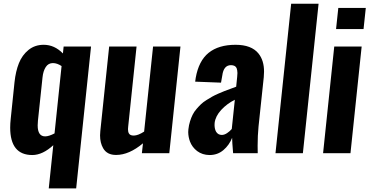

<svg xmlns="http://www.w3.org/2000/svg" viewBox="-20 -830 2001 1040"><path d="M244.1 190.4 268.6 -43.5Q211.4 9.3 155.3 9.8Q35.2 9.8 35.2 -138.7Q35.2 -161.1 38.1 -187L58.6 -384.8Q64.9 -443.8 82.5 -487.8Q100.1 -531.7 134.5 -559.6Q168.9 -587.4 216.8 -587.4Q274.9 -587.4 320.8 -540.5L324.7 -578.1H473.1L392.6 190.4ZM224.6 -91.3Q244.6 -91.3 275.4 -107.4L313.5 -472.2Q289.1 -488.3 266.6 -488.3Q241.7 -488.3 227.8 -466.8Q213.9 -445.3 210.4 -411.6L185.5 -176.3Q184.1 -162.6 184.1 -150.9Q184.1 -91.3 224.6 -91.3Z M609.4 9.3Q559.6 9.8 538.6 -27.3Q522 -56.2 522 -96.7Q522 -107.9 523.4 -120.1L571.3 -578.1H719.7L674.3 -144Q673.3 -136.7 673.3 -130.4Q673.3 -115.7 678.2 -107.4Q684.6 -95.7 704.1 -95.7Q705.1 -95.7 705.6 -95.7Q728 -96.2 760.7 -117.2L809.1 -578.1H957.5L897 0H748.5L754.4 -53.7Q679.2 9.3 609.4 9.3Z M1114.7 9.8Q1076.2 9.3 1047.9 -11.7Q1020.5 -32.7 1008.8 -64Q1000 -87.9 999.5 -114.3Q999.5 -122.1 1000.5 -129.9Q1002.9 -152.3 1009.3 -172.6Q1015.6 -192.9 1023.7 -209Q1031.7 -225.1 1044.9 -240.2Q1058.1 -255.4 1069.3 -266.1Q1080.6 -276.9 1098.9 -288.3Q1117.2 -299.8 1129.4 -306.6Q1141.6 -313.5 1162.6 -322.8Q1183.6 -332 1195.1 -336.4Q1206.5 -340.8 1228.5 -348.9Q1250.5 -356.9 1259.3 -360.4L1264.6 -412.6Q1266.1 -424.8 1266.1 -434.6Q1265.6 -451.2 1261.7 -460.9Q1254.9 -476.6 1231.4 -477.1Q1191.4 -477.1 1184.1 -421.4L1177.2 -382.3L1037.1 -387.7Q1037.6 -390.1 1038.8 -398.7Q1040 -407.2 1040 -407.7Q1056.2 -500.5 1110.1 -543.9Q1164.1 -587.4 1255.9 -587.4Q1341.8 -587.4 1379.9 -540.5Q1410.6 -502.4 1410.2 -441.4Q1410.2 -427.2 1408.7 -411.6L1380.4 -145Q1375.5 -95.7 1375.5 -40.5Q1375.5 -20.5 1376 0H1242.7Q1237.3 -63 1237.3 -83.5Q1221.7 -43.9 1190.2 -17.1Q1158.7 9.8 1114.7 9.8ZM1181.6 -99.1Q1195.3 -99.1 1210.2 -109.1Q1225.1 -119.1 1235.4 -131.3L1252 -289.6Q1209 -268.1 1178 -234.4Q1147 -200.7 1142.6 -164.1Q1142.1 -157.7 1142.1 -151.9Q1142.6 -130.9 1150.4 -116.7Q1161.1 -99.1 1181.6 -99.1Z M1472.2 0 1557.1 -809.6H1705.6L1620.6 0Z M1730 0 1790.5 -578.1H1939L1878.4 0ZM1800.3 -672.4 1812.5 -787.1H1961.4L1949.2 -672.4Z"/></svg>

Font: Oswald
Style: Demi-Bold
Weight: 600
Designer: Vernon Adams
Foundry: Vernon Adams
Version: 3.0; ttfautohint (v0.94.23-7a4d-dirty) -l 8 -r 50 -G 200 -x 